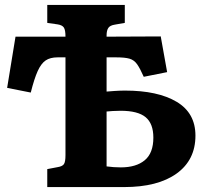

<svg xmlns="http://www.w3.org/2000/svg" viewBox="-20 -760 844 780"><path d="M172 0V-73L214 -81Q233 -84 239.5 -93Q246 -102 246 -130V-527H214Q184 -527 165.5 -514.5Q147 -502 133 -471Q119 -440 105 -384L9 -403L43 -611H246Q246 -638 239.5 -648Q233 -658 214 -661L172 -667V-740H487V-667L447 -660Q427 -657 420 -646.5Q413 -636 413 -616V-611L633 -612L659 -467L564 -448Q549 -482 537 -499Q525 -516 506.5 -521.5Q488 -527 452 -527H413V-388Q423 -389 446 -390.5Q469 -392 488 -392Q621 -392 697.5 -346.5Q774 -301 774 -209Q774 -110 697.5 -55Q621 0 484 0ZM413 -84Q428 -82 442 -81Q456 -80 471 -80Q533 -80 568 -109Q603 -138 603 -201Q603 -258 571.5 -284Q540 -310 470 -310Q455 -310 438 -309Q421 -308 413 -307Z"/></svg>

Font: Literata
Style: Bold
Weight: 700
Designer: Latin by Veronika Burian and Jose Scaglione. Greek by Irene Vlachou. Cyrillic by Vera Evstafieva.
Foundry: TypeTogether
Version: Version 3.103; ttfautohint (v1.8.4.7-5d5b);gftools[0.9.29]